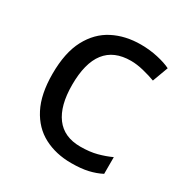

<svg xmlns="http://www.w3.org/2000/svg" viewBox="-134 -656 748 776"><g transform="rotate(30 240.0 -268.0)"><path d="M300 10Q229 10 173.5 -19Q118 -48 86.5 -109Q55 -170 55 -265Q55 -364 88 -426Q121 -488 177.5 -517Q234 -546 306 -546Q347 -546 385 -537.5Q423 -529 447 -517L420 -444Q396 -453 364 -461Q332 -469 304 -469Q146 -469 146 -266Q146 -169 184.5 -117.5Q223 -66 299 -66Q343 -66 376.5 -75Q410 -84 438 -97V-19Q411 -5 378.5 2.5Q346 10 300 10Z"/></g></svg>

Font: Noto Sans Hebrew Droid
Style: Regular
Weight: 400
Designer: Monotype Design Team
Foundry: Monotype Imaging Inc.
Version: Version 1.100